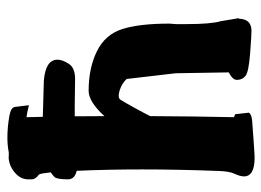

<svg xmlns="http://www.w3.org/2000/svg" viewBox="-118 -600 735 540"><g transform="rotate(-90 250.0 -330.5)"><path d="M297.4 -342.3Q284.2 -356.4 264.2 -362.3Q256.8 -364.3 251 -364.7Q241.2 -364.7 238.3 -358.4Q231.9 -348.6 215.3 -318.4Q198.7 -288.1 192.9 -275.9Q192.4 -157.7 189.9 -40.5L198.2 -37.1L202.6 1.5Q197.8 9.3 179.2 10.7Q160.6 12.2 122.1 14.9Q83.5 17.6 76.2 17.6Q23.4 17.6 23.4 -12.2Q23.4 -22.9 30.5 -38.1Q37.6 -53.2 38.6 -82Q43 -194.8 43 -298.3Q43 -395 39.1 -482.9Q15.6 -487.8 15.1 -507.3Q15.1 -539.1 22 -545.7Q28.8 -552.2 34.7 -555.7Q32.2 -582 28.8 -588.9Q15.1 -598.1 15.1 -609.9V-619.6Q15.1 -641.1 34.9 -657.5Q54.7 -673.8 78.6 -674.3V-673.8H90.3H90.8Q109.9 -677.7 133.3 -677.7Q160.2 -677.7 192.4 -672.4Q217.8 -668 218.8 -656.2L223.6 -617.2Q201.7 -622.6 189.9 -624L190.9 -578.1L292 -575.2H292.5Q351.6 -570.3 351.6 -537.1Q351.6 -537.1 351.6 -536.6V-536.1Q351.6 -523.4 340.3 -505.4Q329.1 -487.3 297.4 -487.3Q296.4 -487.3 295.9 -487.3L227.1 -488.3Q209.5 -488.3 192.4 -488.3Q192.9 -446.8 192.9 -404.8Q233.4 -449.2 263.7 -449.2H264.6Q328.1 -449.2 375.2 -426Q422.4 -402.8 437.7 -354.7Q453.1 -306.6 453.1 -222.2L451.7 -203.6V-174.8Q451.7 -104.5 460 -77.1L468.3 -27.3L466.8 -25.9Q465.8 8.8 432.6 8.8Q419.4 8.8 368.7 4.9Q317.9 1 306.4 -7.8Q294.9 -16.6 294.9 -31.7V-34.2L295.9 -36.6V-38.6L296.9 -39.6Q299.8 -46.4 315.9 -55.2L313.5 -204.1Q305.2 -272.9 297.4 -342.3Z"/></g></svg>

Font: Drukaatie burti
Style: Bold
Weight: 700
Version: Version 0.14